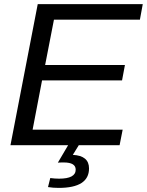

<svg xmlns="http://www.w3.org/2000/svg" viewBox="-20 -708 716 936"><path d="M563 0H31L164 -688H676L662 -612H243L200 -391H589L575 -316H185L139 -76H578ZM364 0 335 47Q414 51 414 113Q414 208 266 208Q239 208 214 204L225 160Q248 163 268 163Q349 163 349 119Q349 84 291 84Q267 84 262 85L312 0Z"/></svg>

Font: Libra Sans
Style: Italic
Weight: 400
Italic angle: -12°
Foundry: Context Ltd
Version: Version 1.002